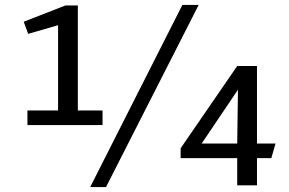

<svg xmlns="http://www.w3.org/2000/svg" viewBox="-20 -750 1169 777"><path d="M718 -730 345 7H409L784 -730ZM91 -303V-244H395V-303H295V-728H245L76 -662L94 -613L215 -648V-303ZM940 -110V0H1020V-110H1078L1095 -169H1020V-483H940L711 -150V-110ZM943 -387 940 -169H796Z"/></svg>

Font: Rosario
Style: Regular
Weight: 400
Designer: Hector Gatti
Foundry: Omnibus Type
Version: Version 1.100